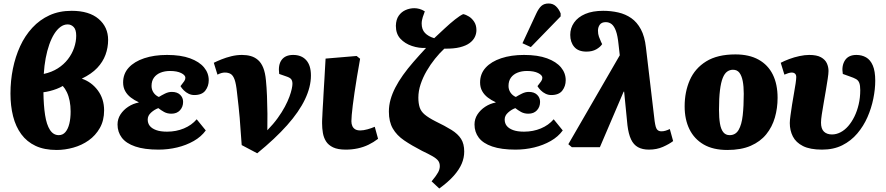

<svg xmlns="http://www.w3.org/2000/svg" viewBox="-20 -844 5081 1101"><path d="M305 16Q234 16 184 -7.5Q134 -31 102 -74.5Q70 -118 55 -177.5Q40 -237 40 -308Q40 -381 54 -450Q68 -519 95.5 -579Q123 -639 165.5 -685Q208 -731 264 -756.5Q320 -782 391 -782Q491 -782 545.5 -735.5Q600 -689 600 -615Q600 -571 585 -530Q570 -489 537.5 -454.5Q505 -420 449 -393Q505 -374 541 -325.5Q577 -277 577 -211Q577 -153 552.5 -110Q528 -67 488.5 -39Q449 -11 400.5 2.5Q352 16 305 16ZM317 -69Q340 -69 355 -86.5Q370 -104 377.5 -134.5Q385 -165 385 -205Q385 -237 379.5 -265Q374 -293 363.5 -315Q353 -337 340 -351Q325 -342 305.5 -334.5Q286 -327 266 -322Q246 -317 229 -315Q230 -240 238.5 -184.5Q247 -129 266.5 -99Q286 -69 317 -69ZM231 -420Q277 -430 311.5 -452Q346 -474 369.5 -504.5Q393 -535 405 -570Q417 -605 417 -639Q417 -674 402.5 -689Q388 -704 368 -704Q346 -704 326.5 -689.5Q307 -675 291 -649.5Q275 -624 262.5 -588.5Q250 -553 242 -510.5Q234 -468 231 -420Z M889 14Q808 14 755.5 -4Q703 -22 678.5 -54.5Q654 -87 654 -130Q654 -162 671 -188Q688 -214 715.5 -232Q743 -250 775 -256V-258Q751 -269 730.5 -284.5Q710 -300 698 -321.5Q686 -343 686 -371Q686 -421 718 -456Q750 -491 807 -510Q864 -529 938 -529Q1017 -529 1070 -509.5Q1123 -490 1150 -457.5Q1177 -425 1177 -384Q1177 -350 1157.5 -324.5Q1138 -299 1094 -299Q1077 -299 1061.5 -306.5Q1046 -314 1034 -326Q1022 -338 1015 -350Q1030 -369 1036.5 -378.5Q1043 -388 1043 -398Q1043 -413 1019 -425Q995 -437 955 -437Q925 -437 901 -427.5Q877 -418 863 -399Q849 -380 849 -351Q849 -330 860.5 -313Q872 -296 891 -288Q907 -298 926.5 -307.5Q946 -317 965 -317Q996 -317 1013 -300.5Q1030 -284 1030 -260Q1030 -231 1012 -211.5Q994 -192 963 -192Q939 -192 921 -202Q903 -212 888 -224Q866 -216 846.5 -198.5Q827 -181 827 -159Q827 -137 839 -122Q851 -107 875.5 -98Q900 -89 938 -89Q990 -89 1034.5 -107.5Q1079 -126 1108 -160L1160 -96Q1134 -60 1091 -35.5Q1048 -11 996 1.5Q944 14 889 14Z M1455 35 1366 -12Q1362 -63 1359.5 -99.5Q1357 -136 1354.5 -168Q1352 -200 1348 -234.5Q1344 -269 1339 -314Q1334 -363 1325.5 -387Q1317 -411 1303.5 -419.5Q1290 -428 1269 -428Q1261 -428 1251 -425.5Q1241 -423 1227 -416L1206 -484Q1224 -493 1250 -503.5Q1276 -514 1306.5 -521.5Q1337 -529 1368 -529Q1395 -529 1418 -522.5Q1441 -516 1459.5 -500Q1478 -484 1489.5 -455.5Q1501 -427 1505 -383Q1509 -344 1511 -293.5Q1513 -243 1513.5 -191.5Q1514 -140 1513 -97Q1548 -133 1572.5 -167Q1597 -201 1613.5 -232Q1630 -263 1639.5 -289Q1649 -315 1653 -334Q1657 -353 1657 -363Q1657 -380 1650 -389.5Q1643 -399 1621 -406L1581 -420Q1574 -472 1595 -500.5Q1616 -529 1661 -529Q1709 -529 1736 -499Q1763 -469 1763 -411Q1763 -346 1729 -274.5Q1695 -203 1626.5 -126Q1558 -49 1455 35Z M1963 14Q1917 14 1890 1Q1863 -12 1849.5 -33.5Q1836 -55 1831.5 -82Q1827 -109 1827 -136Q1827 -141 1827 -147.5Q1827 -154 1827.5 -162Q1828 -170 1828.5 -180.5Q1829 -191 1829.5 -203Q1830 -215 1831 -230Q1832 -245 1833 -262.5Q1834 -280 1835 -300.5Q1836 -321 1837.5 -344Q1839 -367 1840.5 -392.5Q1842 -418 1843.5 -447Q1845 -476 1847 -508L2025 -523L2045 -507Q2035 -452 2027 -403Q2019 -354 2013 -313.5Q2007 -273 2003 -240.5Q1999 -208 1997 -185Q1995 -162 1995 -149Q1995 -133 2000.5 -121Q2006 -109 2017 -102.5Q2028 -96 2046 -96Q2064 -96 2087.5 -102.5Q2111 -109 2129 -117L2148 -48Q2122 -28 2093 -14Q2064 0 2031 7Q1998 14 1963 14Z M2499 237 2455 196Q2483 162 2492.5 144Q2502 126 2502 109Q2502 90 2492.5 77.5Q2483 65 2460.5 52Q2438 39 2400 21Q2340 -10 2297.5 -39Q2255 -68 2232.5 -107Q2210 -146 2210 -204Q2210 -239 2219.5 -273Q2229 -307 2247 -342Q2265 -377 2291 -413.5Q2317 -450 2350.5 -488.5Q2384 -527 2423 -569Q2382 -567 2342 -580.5Q2302 -594 2276 -622Q2250 -650 2250 -696Q2251 -732 2266.5 -754Q2282 -776 2306 -786.5Q2330 -797 2356 -797Q2370 -797 2385 -793Q2400 -789 2416 -779Q2414 -771 2410.5 -763Q2407 -755 2404.5 -746.5Q2402 -738 2400 -728.5Q2398 -719 2398 -709Q2398 -675 2417 -655Q2436 -635 2470 -625Q2498 -651 2529.5 -680.5Q2561 -710 2589.5 -732.5Q2618 -755 2636 -763Q2652 -760 2669.5 -749Q2687 -738 2699.5 -718.5Q2712 -699 2712 -671Q2712 -651 2703 -632Q2694 -613 2673.5 -597.5Q2653 -582 2617.5 -573Q2582 -564 2528 -565Q2501 -540 2474.5 -507Q2448 -474 2426.5 -437Q2405 -400 2392 -361Q2379 -322 2379 -284Q2379 -252 2386.5 -228.5Q2394 -205 2415.5 -187Q2437 -169 2476 -149Q2532 -122 2569 -99Q2606 -76 2624 -47.5Q2642 -19 2642 25Q2642 61 2627.5 95Q2613 129 2582 164Q2551 199 2499 237Z M2936 14Q2855 14 2802.5 -4Q2750 -22 2725.5 -54.5Q2701 -87 2701 -130Q2701 -162 2718 -188Q2735 -214 2762.5 -232Q2790 -250 2822 -256V-258Q2798 -269 2777.5 -284.5Q2757 -300 2745 -321.5Q2733 -343 2733 -371Q2733 -421 2765 -456Q2797 -491 2854 -510Q2911 -529 2985 -529Q3064 -529 3117 -509.5Q3170 -490 3197 -457.5Q3224 -425 3224 -384Q3224 -350 3204.5 -324.5Q3185 -299 3141 -299Q3124 -299 3108.5 -306.5Q3093 -314 3081 -326Q3069 -338 3062 -350Q3077 -369 3083.5 -378.5Q3090 -388 3090 -398Q3090 -413 3066 -425Q3042 -437 3002 -437Q2972 -437 2948 -427.5Q2924 -418 2910 -399Q2896 -380 2896 -351Q2896 -330 2907.5 -313Q2919 -296 2938 -288Q2954 -298 2973.5 -307.5Q2993 -317 3012 -317Q3043 -317 3060 -300.5Q3077 -284 3077 -260Q3077 -231 3059 -211.5Q3041 -192 3010 -192Q2986 -192 2968 -202Q2950 -212 2935 -224Q2913 -216 2893.5 -198.5Q2874 -181 2874 -159Q2874 -137 2886 -122Q2898 -107 2922.5 -98Q2947 -89 2985 -89Q3037 -89 3081.5 -107.5Q3126 -126 3155 -160L3207 -96Q3181 -60 3138 -35.5Q3095 -11 3043 1.5Q2991 14 2936 14ZM3024 -574 2976 -596 3055 -766Q3069 -796 3084.5 -810Q3100 -824 3126 -824Q3151 -824 3168 -808Q3185 -792 3195 -767V-750Z M3701 14Q3664 14 3638.5 0Q3613 -14 3598.5 -45Q3584 -76 3578 -126L3559 -319L3556 -318L3420 0H3259L3239 -17L3534 -527L3527 -589Q3522 -639 3512 -666.5Q3502 -694 3487.5 -705.5Q3473 -717 3454 -717Q3430 -717 3419.5 -702.5Q3409 -688 3409 -668Q3409 -649 3414.5 -633.5Q3420 -618 3427 -603L3433 -591Q3422 -574 3399 -561Q3376 -548 3343 -548Q3296 -548 3273 -575Q3250 -602 3250 -644Q3250 -683 3272 -714.5Q3294 -746 3336 -764Q3378 -782 3439 -782Q3484 -782 3525.5 -772.5Q3567 -763 3600 -740Q3633 -717 3655 -676Q3677 -635 3684 -572L3734 -149Q3737 -129 3740.5 -116.5Q3744 -104 3752 -97.5Q3760 -91 3773 -91Q3785 -91 3796.5 -94.5Q3808 -98 3821 -104L3840 -35Q3818 -18 3782 -2Q3746 14 3701 14Z M4151 16Q4069 16 4015 -15.5Q3961 -47 3933.5 -103Q3906 -159 3906 -234Q3906 -317 3935.5 -384.5Q3965 -452 4029.5 -492Q4094 -532 4197 -532Q4276 -532 4330 -502Q4384 -472 4411.5 -416.5Q4439 -361 4439 -283Q4439 -224 4423.5 -170Q4408 -116 4374 -74Q4340 -32 4285 -8Q4230 16 4151 16ZM4164 -69Q4198 -69 4215.5 -99Q4233 -129 4239 -182.5Q4245 -236 4245 -306Q4245 -349 4239 -379.5Q4233 -410 4220 -427Q4207 -444 4183 -444Q4165 -444 4150 -433.5Q4135 -423 4124.5 -397Q4114 -371 4108.5 -326Q4103 -281 4103 -214Q4103 -168 4108.5 -135.5Q4114 -103 4127.5 -86Q4141 -69 4164 -69Z M4694 14Q4625 14 4584.5 -6.5Q4544 -27 4526.5 -61.5Q4509 -96 4509 -138Q4509 -154 4513 -182.5Q4517 -211 4522 -244Q4527 -277 4533 -309Q4539 -341 4542.5 -366.5Q4546 -392 4546 -402Q4546 -415 4539 -421.5Q4532 -428 4520 -428Q4512 -428 4500.5 -424.5Q4489 -421 4478 -416L4457 -484Q4478 -495 4506 -505.5Q4534 -516 4564.5 -522.5Q4595 -529 4620 -529Q4664 -529 4688 -515.5Q4712 -502 4721.5 -481Q4731 -460 4731 -437Q4731 -422 4726.5 -392.5Q4722 -363 4716 -327Q4710 -291 4703.5 -254.5Q4697 -218 4692.5 -188Q4688 -158 4688 -141Q4688 -105 4705 -89Q4722 -73 4751 -73Q4776 -73 4800 -85.5Q4824 -98 4844 -121Q4864 -144 4879.5 -175.5Q4895 -207 4904 -245.5Q4913 -284 4913 -327Q4913 -354 4907.5 -368.5Q4902 -383 4889 -390.5Q4876 -398 4852 -406L4813 -420Q4805 -466 4825 -497.5Q4845 -529 4891 -529Q4922 -529 4946.5 -515Q4971 -501 4985 -468.5Q4999 -436 4999 -381Q4999 -333 4988 -278.5Q4977 -224 4954.5 -172.5Q4932 -121 4896 -78.5Q4860 -36 4810 -11Q4760 14 4694 14Z"/></svg>

Font: Literata ExtraBold
Style: Italic
Weight: 800
Italic angle: -2°
Designer: Latin by Veronika Burian and Jose Scaglione. Greek by Irene Vlachou. Cyrillic by Vera Evstafieva
Foundry: TypeTogether
Version: Version 3.002